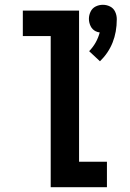

<svg xmlns="http://www.w3.org/2000/svg" viewBox="-20 -779 540 799"><path d="M191 0V-629H75V-735H309V-106H425V0ZM396 -524 351 -566Q383 -599 395 -644Q386 -645 378 -649Q364 -656 357 -670.5Q350 -685 350 -700.5Q350 -716 357 -730.5Q364 -745 378 -752Q392 -759 408 -759Q424 -759 438 -752Q452 -745 459 -730.5Q466 -716 466 -699Q466 -592 396 -524Z"/></svg>

Font: Iosevka SS01
Style: Bold
Weight: 700
Monospace: yes
Designer: Belleve Invis
Foundry: Belleve Invis
Version: 2.3.3; ttfautohint (v1.8.3)